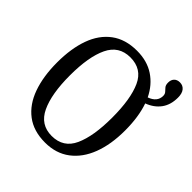

<svg xmlns="http://www.w3.org/2000/svg" viewBox="-205 -922 1085 1085"><g transform="rotate(45 337.0 -380.0)"><path d="M320 10Q228 10 167.5 -36Q107 -82 77.5 -165Q48 -248 48 -359Q48 -470 77.5 -552Q107 -634 168 -679.5Q229 -725 321 -725Q402 -725 459.5 -687Q517 -649 550 -581Q606 -601 606 -649Q606 -664 597.5 -673Q589 -682 580.5 -692Q572 -702 572 -722Q572 -744 584.5 -757Q597 -770 619 -770Q643 -770 657.5 -752.5Q672 -735 672 -701Q672 -643 643.5 -604.5Q615 -566 564 -547Q592 -467 592 -358Q592 -247 560.5 -164.5Q529 -82 468 -36Q407 10 320 10ZM320 -43Q413 -43 451 -126.5Q489 -210 489 -358Q489 -507 451.5 -589.5Q414 -672 321 -672Q230 -672 190.5 -589.5Q151 -507 151 -358Q151 -210 190.5 -126.5Q230 -43 320 -43Z"/></g></svg>

Font: Noto Serif Condensed
Style: Regular
Weight: 400
Width: 3
Designer: Monotype Design Team
Foundry: Monotype Imaging Inc.
Version: Version 2.013; ttfautohint (v1.8.4.7-5d5b)